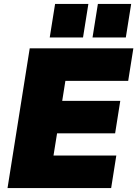

<svg xmlns="http://www.w3.org/2000/svg" viewBox="-20 -949 693 969"><path d="M18 0 130 -705H653L627 -541H310L294 -440H587L561 -276H268L250 -164H567L541 0ZM447 -760 474 -929H642L615 -760ZM231 -760 258 -929H426L399 -760Z"/></svg>

Font: Mulish ExtraBlack
Style: Italic
Weight: 1000
Italic angle: -9°
Designer: Vernon Adams
Foundry: Vernon Adams
Version: Version 3.603; ttfautohint (v1.8.3)